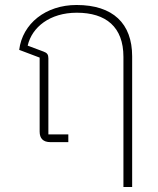

<svg xmlns="http://www.w3.org/2000/svg" viewBox="-20 -570 634 770"><path d="M475 180H510V-344C510 -476 433 -550 287 -550C163 -550 70 -475 57 -370L139 -339V-42C139 -15 153 0 182 0H254V-31H174V-336C174 -351 169 -358 155 -363L91 -387C108 -461 180 -519 288 -519C405 -519 475 -462 475 -342Z"/></svg>

Font: IBM Plex Thai ExtraLight
Style: Regular
Weight: 200
Designer: Mike Abbink, Paul van der Laan, Pieter van Rosmalen, Ben Mitchell, Mark Frömberg
Foundry: Bold Monday
Version: Version 1.0